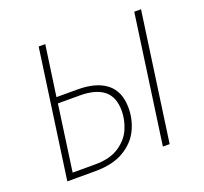

<svg xmlns="http://www.w3.org/2000/svg" viewBox="-119 -821 1018 959"><g transform="rotate(-20 390.5 -341.0)"><path d="M495 -240Q495 -179 468.5 -124.5Q442 -70 383 -35Q324 0 230 0H82L178 -682H213L175 -414H287Q387 -414 441 -371Q495 -328 495 -240ZM722 -682 626 0H590L686 -682ZM458 -239Q458 -313 414.5 -347.5Q371 -382 287 -382H171L122 -32H242Q321 -32 369.5 -64.5Q418 -97 438 -144Q458 -191 458 -239Z"/></g></svg>

Font: FiraGO UltraLight
Style: Italic
Weight: 200
Italic angle: -8°
Designer: bBox Type GmbH
Foundry: bBox Type GmbH
Version: Version 1.001